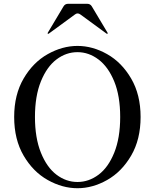

<svg xmlns="http://www.w3.org/2000/svg" viewBox="-20 -982 821 1016"><path d="M55 -363Q55 -481 105 -566.5Q155 -652 232.5 -695.5Q310 -739 390 -739Q470 -739 547 -695.5Q624 -652 674 -566.5Q724 -481 724 -363Q724 -244 674 -158.5Q624 -73 547 -29.5Q470 14 390 14Q310 14 232.5 -29.5Q155 -73 105 -158.5Q55 -244 55 -363ZM616 -363Q616 -474 584.5 -551Q553 -628 501.5 -667Q450 -706 390 -706Q330 -706 279 -667.5Q228 -629 196.5 -551.5Q165 -474 165 -363Q165 -252 196.5 -174Q228 -96 279 -57.5Q330 -19 390 -19Q450 -19 501.5 -57.5Q553 -96 584.5 -174Q616 -252 616 -363ZM232 -806 233 -809 316 -948Q324 -962 341 -962H441Q458 -962 466 -948L549 -809L550 -806Q550 -803 547 -803Q545 -803 544 -804L406 -905Q398 -911 391 -911Q383 -911 376 -905L238 -804Q237 -803 235 -803Q232 -803 232 -806Z"/></svg>

Font: Shippori Mincho B1 Medium
Style: Regular
Weight: 500
Designer: FONTDASU
Foundry: FONTDASU / Google Inc. / but / Adobe
Version: Version 3.110; ttfautohint (v1.8.3)